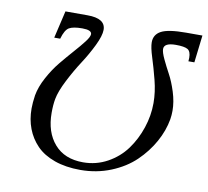

<svg xmlns="http://www.w3.org/2000/svg" viewBox="-75 -729 890 823"><g transform="rotate(10 370.5 -317.0)"><path d="M229 -586.9Q189.5 -586.9 171.9 -576.7Q154.3 -566.4 143.1 -526.9H117.2L145 -646H241.2Q319.8 -646 319.8 -596.2Q319.8 -570.8 298.6 -527.1Q277.3 -483.4 250.7 -442.6Q224.1 -401.9 198.7 -352.3Q173.3 -302.7 167 -269Q162.1 -242.7 162.1 -208Q162.1 -123.5 206.3 -72.8Q250.5 -22 331.1 -22Q388.2 -22 437 -48.8Q485.8 -75.7 517.6 -119.1Q549.3 -162.6 567.1 -216.1Q585 -269.5 585 -324.2Q585 -372.1 571.8 -423.6Q558.6 -475.1 545.4 -516.4Q532.2 -557.6 532.2 -580.1Q532.2 -613.8 562.5 -629.9Q592.8 -646 669.9 -646H741.2L727.1 -526.9H701.2Q702.1 -531.7 702.1 -542Q702.1 -569.8 688 -578.4Q673.8 -586.9 636.2 -586.9Q585 -586.9 585 -560.1Q585 -545.9 598.4 -517.3Q611.8 -488.8 627.9 -459.2Q644 -429.7 657.5 -387.2Q670.9 -344.7 670.9 -306.2Q670.9 -287.1 668 -269Q659.2 -217.8 631.8 -168.7Q604.5 -119.6 562.3 -78.9Q520 -38.1 458 -12.9Q396 12.2 325.2 12.2Q261.7 12.2 212.9 -5.1Q164.1 -22.5 134.3 -53.2Q104.5 -84 89.4 -123.8Q74.2 -163.6 74.2 -210.9Q74.2 -235.8 79.1 -269Q85.9 -307.1 108.2 -348.1Q130.4 -389.2 157.2 -421.9Q184.1 -454.6 209.7 -483.4Q235.4 -512.2 252.7 -534.7Q270 -557.1 270 -568.8Q270 -586.9 229 -586.9Z"/></g></svg>

Font: Common Serif SemiBold
Style: Italic
Weight: 600
Italic angle: -12°
Designer: Philipp H. Poll, Khaled Hosny
Foundry: Stefan Peev, Context Ltd.
Version: Version 1.026